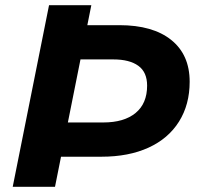

<svg xmlns="http://www.w3.org/2000/svg" viewBox="-20 -720 772 740"><path d="M181 -116 206 -248H378Q458 -248 502.5 -284.5Q547 -321 547 -390Q547 -442 513 -466.5Q479 -491 417 -491H256L281 -623H440Q569 -623 640 -566Q711 -509 711 -405Q711 -317 670 -251.5Q629 -186 552.5 -151Q476 -116 371 -116ZM29 0 169 -700H332L192 0Z"/></svg>

Font: MOST Montserrat
Style: Bold Italic
Weight: 700
Italic angle: -11.3°
Designer: Julieta Ulanovsky
Foundry: Julieta Ulanovsky
Version: Version 8.000;March 11, 2024;FontCreator 15.0.0.2926 64-bit